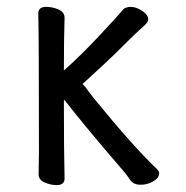

<svg xmlns="http://www.w3.org/2000/svg" viewBox="-20 -516 540 556"><path d="M144 20Q127 20 109.4 12.5Q91.8 4.9 91.8 -11.2L92.8 -77.1Q92.8 -404.8 90.8 -477.1Q90.8 -496.1 113.8 -496.1Q131.8 -496.1 149.4 -488.5Q167 -481 167 -464.8Q165 -403.8 165 -312Q210 -351.1 268.1 -413.1Q326.2 -475.1 334 -485.6Q341.8 -496.1 358.9 -496.1Q374 -496.1 391.6 -484.6Q409.2 -473.1 409.2 -460Q409.2 -453.1 401.6 -445.6Q394 -438 381.6 -427Q369.1 -416 330.1 -377Q290 -336.9 219.2 -272.9Q221.2 -270 227.1 -264.2Q234.9 -252.9 252.9 -230Q368.2 -88.9 435.1 -25.9Q440.9 -20 440.9 -13.2Q440.9 -1 424.1 9Q407.2 19 387.2 19Q366.2 19 356.7 4.6Q347.2 -9.8 333 -25.9Q220.2 -157.2 167 -226.1L165 -224.1Q165 -76.2 167 1Q167 20 144 20Z"/></svg>

Font: LXGW WenKai Mono GB Screen
Style: Regular
Weight: 400
Monospace: yes
Designer: LXGW / Fontworks Inc.
Foundry: LXGW / Fontworks Inc.
Version: Version 1.510;January 18,2025